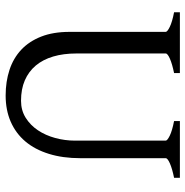

<svg xmlns="http://www.w3.org/2000/svg" viewBox="-8 -647 670 694"><g transform="rotate(90 327.0 -300.0)"><path d="M622.6 -594.2Q589.4 -587.4 570.6 -579.1Q551.8 -570.8 551.8 -564V-255.9Q551.8 -191.9 536.1 -141.6Q520.5 -91.3 491.2 -56.6Q461.9 -22 419.9 -3.7Q377.9 14.6 325.2 14.6Q274.9 14.6 232.7 0.7Q190.4 -13.2 159.9 -41.7Q129.4 -70.3 112.3 -113.8Q95.2 -157.2 95.2 -216.8V-564Q95.2 -569.8 77.4 -578.6Q59.6 -587.4 24.4 -594.2V-615.2H244.1V-594.2Q210.9 -587.4 192.1 -579.1Q173.3 -570.8 173.3 -564V-241.2Q173.3 -194.3 184.3 -157.2Q195.3 -120.1 217 -94.2Q238.8 -68.4 270.5 -54.7Q302.2 -41 344.2 -41Q378.9 -41 405.8 -57.9Q432.6 -74.7 450.9 -102.1Q469.2 -129.4 478.8 -164.6Q488.3 -199.7 488.3 -235.8V-564Q488.3 -569.8 470.5 -578.6Q452.6 -587.4 417.5 -594.2V-615.2H622.6Z"/></g></svg>

Font: Akkhara
Style: Regular
Weight: 400
Designer: J. Victor Gaultney
Version: Version 1.00 June 13, 2006, initial release